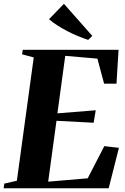

<svg xmlns="http://www.w3.org/2000/svg" viewBox="-38 -1010 673 1030"><path d="M-18.5 0 -15 -25 52.5 -40.5 143 -702 80.5 -718.5 84 -743H598L587 -561H520.5L484.5 -695.5L312 -710.5L270 -402L475.5 -418.5L464.5 -351.5L265 -362L220.5 -35.5L432.5 -53.5L521.5 -226L600 -217L545 0ZM435 -796Q409.5 -804.5 381.2 -816Q353 -827.5 325 -842Q297 -856.5 271.2 -872.8Q245.5 -889 225 -907L305 -989.5L457 -817.5Z"/></svg>

Font: Merriweather 120pt ExtraBold
Style: Italic
Weight: 800
Italic angle: -7.8°
Version: Version 2.101